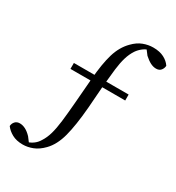

<svg xmlns="http://www.w3.org/2000/svg" viewBox="-215 -835 974 1063"><g transform="rotate(30 272.0 -303.5)"><path d="M93 110Q52 110 24 94.5Q-4 79 -20 57Q-19 40 -8 28Q3 16 22 16Q40 16 58.5 25.5Q77 35 96 55L128 97L82 91L95 89Q149 77 174 34Q191 8 201 -27Q211 -62 217 -112Q223 -162 229 -235L242 -395Q250 -496 269 -559.5Q288 -623 329 -664Q357 -693 388.5 -705Q420 -717 452 -717Q493 -717 521 -702.5Q549 -688 564 -665Q563 -648 552.5 -635.5Q542 -623 522 -623Q504 -623 485.5 -632.5Q467 -642 446 -661L414 -703L461 -699L448 -696Q422 -691 403 -676.5Q384 -662 371 -643Q354 -617 344 -584Q334 -551 328.5 -505.5Q323 -460 317 -395L306 -248Q296 -130 277 -58.5Q258 13 218 54Q188 85 156 97.5Q124 110 93 110ZM113 -385V-423H463V-385Z"/></g></svg>

Font: Noto Serif TC
Style: Regular
Weight: 400
Designer: Ryoko NISHIZUKA  (kana & ideographs); Frank Grießhammer (Latin, Greek & Cyrillic); Wenlong ZHANG  (bopomofo); Sandoll Co
Foundry: Adobe
Version: Version 2.003-H1;hotconv 1.1.1;makeotfexe 2.6.0